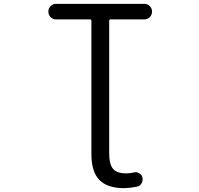

<svg xmlns="http://www.w3.org/2000/svg" viewBox="-20 -775 1040 1002"><path d="M457 -666Q457 -673.8 450.2 -673.8H272.5Q255.9 -673.8 244.1 -685.5Q232.4 -697.3 232.4 -714.4Q232.4 -731.4 244.1 -743.2Q255.9 -754.9 272.5 -754.9H733.4Q750 -754.9 761.7 -743.2Q773.4 -731.4 773.4 -714.4Q773.4 -697.3 761.7 -685.5Q750 -673.8 733.4 -673.8H557.6Q549.8 -673.8 549.8 -666V24.4Q549.8 82 569.8 106Q589.8 129.9 639.6 129.9Q657.2 129.9 677.7 125Q693.4 121.1 706.5 128.9Q719.7 136.7 723.6 151.4Q724.6 156.2 724.6 161.1Q724.6 171.9 718.8 181.6Q710.9 196.3 694.3 199.2Q661.1 206.1 628.9 207Q541 207 499 164.6Q457 122.1 457 28.3Z"/></svg>

Font: Rounded Mgen+ 1m regular
Style: Regular
Weight: 400
Designer: [Source Han Sans]
Ryoko NISHIZUKA  (kana & ideographs); Paul D. Hunt (Latin, Greek & Cyrillic); Wenlong ZHANG  (bopomofo
Version: Version 1.059.20150602